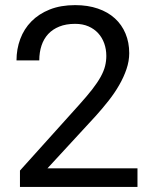

<svg xmlns="http://www.w3.org/2000/svg" viewBox="-20 -741 602 761"><path d="M524.9 0H59.1V-64.9L292 -323.7Q324.2 -359.4 345.5 -386.7Q366.7 -414.1 379.2 -436.8Q391.6 -459.5 396.5 -479.2Q401.4 -499 401.4 -519.5Q401.4 -545.9 393.1 -569.1Q384.8 -592.3 369.1 -609.4Q353.5 -626.5 330.6 -636.5Q307.6 -646.5 277.8 -646.5Q241.7 -646.5 215.1 -635.7Q188.5 -625 170.9 -606Q153.3 -586.9 144.5 -560.3Q135.7 -533.7 135.7 -501.5H45.4Q45.4 -546.4 60.3 -586.4Q75.2 -626.5 104.5 -656.2Q133.8 -686 177.2 -703.4Q220.7 -720.7 277.8 -720.7Q328.1 -720.7 367.9 -707Q407.7 -693.4 435.3 -668.2Q462.9 -643.1 477.5 -607.9Q492.2 -572.8 492.2 -530.3Q492.2 -499 481.4 -467.3Q470.7 -435.5 452.6 -404.1Q434.6 -372.6 410.2 -341.6Q385.7 -310.5 358.9 -280.8L168 -73.7H524.9Z"/></svg>

Font: Dirooz
Style: Regular
Weight: 400
Foundry: DejaVu fonts team - Redesigned by Saber Rastikerdar
Version: Version 0.2.1